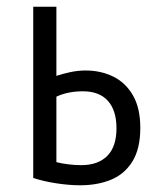

<svg xmlns="http://www.w3.org/2000/svg" viewBox="-20 -542 460 572"><path d="M219 10Q186 10 147 4Q108 -2 79 -12V-522H148V-316Q166 -322 189 -327Q212 -332 235 -332Q280 -332 317 -314Q354 -296 376 -258Q398 -220 398 -161Q398 -99 374.5 -61Q351 -23 310.5 -6.5Q270 10 219 10ZM222 -50Q272 -50 299.5 -77.5Q327 -105 327 -160Q327 -213 301.5 -241.5Q276 -270 227 -270Q182 -270 148 -254V-59Q163 -55 183 -52.5Q203 -50 222 -50Z"/></svg>

Font: Ubuntu Sans Condensed
Style: Regular
Weight: 400
Width: 3
Designer: Dalton Maag Ltd
Foundry: Dalton Maag Ltd
Version: Version 1.006; ttfautohint (v1.8.4.7-5d5b)